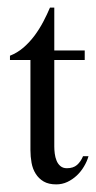

<svg xmlns="http://www.w3.org/2000/svg" viewBox="-20 -468 250 499"><path d="M210 -62Q206.1 -48.3 198.2 -35.2Q190.4 -22 179.4 -11.7Q168.5 -1.5 155 4.9Q141.6 11.2 126 11.2Q106.4 11.2 93.5 3.7Q80.6 -3.9 72.8 -16.4Q64.9 -28.8 62 -44.9Q59.1 -61 59.1 -78.1V-312H5.9V-323.2Q24.9 -330.6 40.8 -344.2Q56.6 -357.9 69.6 -375.2Q82.5 -392.6 92.5 -411.6Q102.5 -430.7 109.9 -448.2H121.1V-336.9H200.2V-312H121.1V-86.9Q121.1 -78.6 122.3 -68.8Q123.5 -59.1 127 -50.5Q130.4 -42 137 -36.4Q143.6 -30.8 153.8 -30.8Q170.4 -30.8 180.2 -39.3Q189.9 -47.9 195.8 -62Z"/></svg>

Font: Scheherazade Urdu
Style: Regular
Weight: 400
Designer: SIL International
Foundry: SIL International
Version: Version 1.005 (build 117/117)